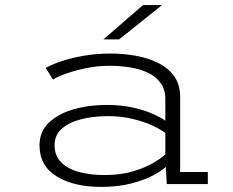

<svg xmlns="http://www.w3.org/2000/svg" viewBox="-20 -722 915 753"><path d="M377 11Q268.5 11 201.8 -30.5Q135 -72 135 -152Q135 -205.5 171.2 -240.5Q207.5 -275.5 267.5 -293Q327.5 -310.5 399 -310.5Q455.5 -310.5 501.8 -300Q548 -289.5 580.2 -275Q612.5 -260.5 628.5 -248.5V-332.5Q628.5 -372 609 -397.8Q589.5 -423.5 557.5 -438Q525.5 -452.5 486.8 -458.2Q448 -464 409.5 -464Q363 -464 317 -454.5Q271 -445 236 -432.2Q201 -419.5 188 -409.5L159.5 -455.5Q177.5 -466.5 214.8 -479.8Q252 -493 303.5 -502.5Q355 -512 415.5 -512Q462.5 -512 510.2 -503.8Q558 -495.5 598 -476.2Q638 -457 662.2 -424.2Q686.5 -391.5 686.5 -342V-47.5H795V0H634L630.5 -67.5Q616 -53.5 582 -35Q548 -16.5 496.2 -2.8Q444.5 11 377 11ZM389.5 -35.5Q454.5 -35.5 503.5 -50.5Q552.5 -65.5 584.2 -84.8Q616 -104 628.5 -116.5V-200Q613 -213 579.8 -228.8Q546.5 -244.5 501 -255.5Q455.5 -266.5 403 -266.5Q345 -266.5 297.5 -254.2Q250 -242 222 -216.8Q194 -191.5 194 -153Q194 -111.5 219.8 -85.5Q245.5 -59.5 289.8 -47.5Q334 -35.5 389.5 -35.5ZM447 -567.5H385.5L541 -702H615.5Z"/></svg>

Font: Trispace SemiExpanded ExtraLight
Style: Regular
Weight: 200
Width: 6
Designer: Tyler Finck
Foundry: Etcetera Type Company
Version: Version 1.210; ttfautohint (v1.8.3)